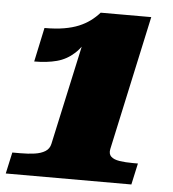

<svg xmlns="http://www.w3.org/2000/svg" viewBox="-53 -689 661 734"><g transform="rotate(5 278.0 -322.0)"><path d="M386 -128Q382 -109 392.5 -99Q403 -89 425 -85.5Q447 -82 478 -82H496L478 0H-4L14 -82H45Q75 -82 99.5 -85.5Q124 -89 140 -99Q156 -109 160 -128L253 -554L274 -561Q250 -510 220.5 -483Q191 -456 153.5 -446Q116 -436 67 -436L95 -567Q138 -567 170 -572.5Q202 -578 226 -588Q250 -598 269 -612Q288 -626 304 -644H498Z"/></g></svg>

Font: Roboto Serif 20pt Black
Style: Italic
Weight: 900
Italic angle: -10°
Version: Version 1.008